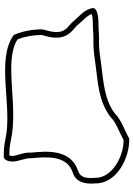

<svg xmlns="http://www.w3.org/2000/svg" viewBox="138 -898 712 1028"><g transform="rotate(90 494.0 -384.0)"><path d="M23 -525C30 -479 67 -454 95 -420C113 -398 141 -386 149 -354C159 -315 137 -263 137 -252C138 -200 147 -147 167 -102C298 -5 551 -96 725 -57C755 -50 787 -48 818 -48C840 -48 845 -81 845 -96C844 -131 825 -162 827 -198C819 -280 812 -386 902 -417C954 -432 967 -481 962 -537C965 -653 824 -723 722 -720C677 -694 624 -679 590 -645C517 -587 418 -582 326 -570C286 -565 249 -558 209 -558C174 -560 139 -555 104 -555C84 -555 23 -553 23 -525ZM55 -519C68 -524 93 -525 104 -525C142 -525 176 -530 207 -528H208H209C253 -528 291 -535 330 -540C420 -552 526 -556 609 -622L610 -623L611 -624C636 -649 683 -664 730 -690C825 -689 934 -624 932 -538V-536V-534C937 -482 925 -455 894 -446H893L892 -445C776 -405 790 -273 797 -197C795 -151 814 -119 815 -96C815 -92 814 -83 812 -78C783 -78 757 -80 732 -86C544 -128 307 -46 191 -122C175 -161 168 -206 167 -251C170 -264 190 -314 178 -361C166 -407 128 -427 118 -439C89 -474 63 -494 55 -519Z"/></g></svg>

Font: Camosport
Style: Oln
Weight: 400
Version: Version 001.000